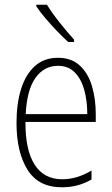

<svg xmlns="http://www.w3.org/2000/svg" viewBox="-20 -784 475 814"><path d="M226 -539Q283 -539 318.5 -506Q354 -473 370 -418.5Q386 -364 386 -300V-267H88Q87 -149 126.5 -86.5Q166 -24 244 -24Q306 -24 368 -61V-23Q340 -7 309.5 1.5Q279 10 242 10Q143 10 96.5 -64.5Q50 -139 50 -263Q50 -345 69.5 -407Q89 -469 128 -504Q167 -539 226 -539ZM226 -505Q167 -505 130.5 -454Q94 -403 89 -300H350Q350 -357 337 -403.5Q324 -450 296.5 -477.5Q269 -505 226 -505ZM179 -764Q202 -727 233.5 -687.5Q265 -648 294 -616V-606H269Q248 -625 222.5 -651.5Q197 -678 173.5 -705.5Q150 -733 134 -757V-764Z"/></svg>

Font: Noto Sans Lao UI Cond ExtLt
Style: Regular
Weight: 200
Width: 3
Designer: Monotype Design Team
Foundry: Monotype Imaging Inc.
Version: Version 2.000; ttfautohint (v1.8.4.7-5d5b)